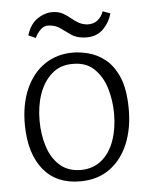

<svg xmlns="http://www.w3.org/2000/svg" viewBox="-50 -710 600 767"><g transform="rotate(-5 249.5 -326.5)"><path d="M256 -500Q285 -500 319.5 -491Q354 -482 385.5 -457Q417 -432 437.5 -385Q458 -338 459 -261Q460 -181 434.5 -118.5Q409 -56 360 -20.5Q311 15 241 15Q146 15 94 -48.5Q42 -112 40 -225Q39 -309 66 -371Q93 -433 142 -466.5Q191 -500 256 -500ZM250 -455Q201 -455 167.5 -425.5Q134 -396 117 -348Q100 -300 100 -241Q100 -185 115.5 -136.5Q131 -88 164 -59Q197 -30 249 -30Q298 -31 331.5 -59Q365 -87 382 -135Q399 -183 399 -243Q399 -295 384.5 -344Q370 -393 337 -424.5Q304 -456 250 -455ZM114 -571 85 -584Q99 -630 130.5 -650Q162 -670 193 -668Q215 -667 231 -658Q247 -649 260.5 -637.5Q274 -626 289 -617.5Q304 -609 324 -607Q349 -606 365.5 -619.5Q382 -633 389 -654L419 -643Q409 -606 381.5 -579.5Q354 -553 307 -556Q276 -558 255.5 -572Q235 -586 216.5 -600Q198 -614 171 -616Q151 -618 136 -603Q121 -588 114 -571Z"/></g></svg>

Font: Karma Variable Light
Style: Regular
Weight: 300
Designer: Joana Correia
Foundry: Indian Type Foundry
Version: Version 3.000